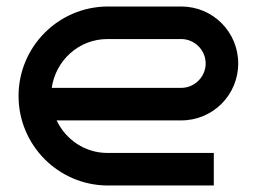

<svg xmlns="http://www.w3.org/2000/svg" viewBox="-20 -570 778 590"><path d="M712 -375C712 -472 634 -550 537 -550H310C159 -549 37 -426 37 -275C37 -124 159 -1 310 0H637V-100H310C241 -100 182 -141 154 -200H537C634 -200 712 -278 712 -375ZM139 -300C151 -384 222 -450 310 -450H537C578 -450 612 -416 612 -375C612 -334 578 -300 537 -300Z"/></svg>

Font: Bruno Ace
Style: Regular
Weight: 400
Designer: Astigmatic (AOETI)
Foundry: Astigmatic (AOETI)
Version: Version 1.000